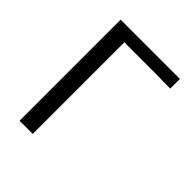

<svg xmlns="http://www.w3.org/2000/svg" viewBox="-193 -810 928 928"><g transform="rotate(45 271.0 -345.5)"><path d="M94 0V-691H499V-625H449L425 -626H210L184 -627V0Z"/></g></svg>

Font: CMU Sans Serif
Style: Medium
Weight: 500
Version: Version 0.7.0